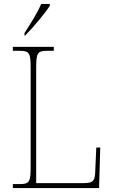

<svg xmlns="http://www.w3.org/2000/svg" viewBox="-20 -951 574 971"><path d="M104 -784V-771H107C147 -811 209 -886 232 -921V-931H188C170 -886 133 -830 104 -784ZM45 0H481L487 -205H467L462 -94C461 -39 455 -25 403 -25H163V-606C163 -683 169 -694 219 -694H252V-714H45V-694H79C129 -694 135 -683 135 -606V-108C135 -31 129 -20 79 -20H45Z"/></svg>

Font: Noto Serif Devanagari SemiCondensed Thin
Style: Regular
Weight: 100
Width: 4
Designer: Universal Thirst, Indian Type Foundry and the Monotype Design Team
Foundry: Monotype Imaging Inc.
Version: Version 2.004